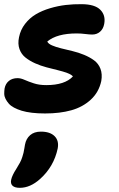

<svg xmlns="http://www.w3.org/2000/svg" viewBox="-32 -548 578 929"><path d="M186 1Q151.4 1 122.6 -2.4Q93.8 -5.9 73 -12.2Q52.2 -18.6 35.9 -27.3Q19.5 -36.1 10.3 -46.9Q1 -57.6 -5.1 -69.6Q-11.2 -81.5 -11.5 -94.2Q-11.7 -106.9 -9.8 -120.1Q-5.4 -143.1 11 -156.5Q27.3 -169.9 53.2 -169.9Q68.4 -169.9 86.9 -161.6Q105.5 -153.3 131.6 -144.8Q157.7 -136.2 191.9 -136.2Q281.7 -136.2 320.8 -178.2Q314 -187 293.9 -194.6Q273.9 -202.1 248.3 -208.3Q222.7 -214.4 193.4 -222.2Q164.1 -230 137.9 -241.7Q111.8 -253.4 91.6 -269.3Q71.3 -285.2 62.3 -310.5Q53.2 -335.9 60.1 -368.2Q67.4 -404.3 89.4 -432.6Q111.3 -460.9 141.4 -478.8Q171.4 -496.6 210 -508.1Q248.5 -519.5 286.1 -523.9Q323.7 -528.3 363.8 -527.8Q427.2 -527.3 453.6 -500.5Q480 -473.6 472.2 -432.1Q467.8 -408.2 452.1 -394.5Q436.5 -380.9 414.1 -380.9Q400.9 -380.9 380.4 -383.5Q359.9 -386.2 338.9 -386.2Q243.7 -386.2 196.8 -347.2Q201.2 -336.4 219.7 -328.4Q238.3 -320.3 263.4 -314.2Q288.6 -308.1 318.1 -301Q347.7 -293.9 374.8 -282.7Q401.9 -271.5 423.1 -256.1Q444.3 -240.7 454.1 -215.1Q463.9 -189.5 458 -155.8Q446.3 -101.6 407.2 -65.7Q368.2 -29.8 313 -14.4Q257.8 1 186 1ZM64 360.8Q39.6 360.8 28.8 350.8Q18.1 340.8 22 321.8Q26.4 300.8 46.9 269Q57.1 252.9 64.5 239Q71.8 225.1 75.9 211.7Q80.1 198.2 81.8 191.2Q83.5 184.1 85.9 169.7Q88.4 155.3 88.9 151.9Q94.2 123 113.8 106Q133.3 88.9 166 88.9Q210.4 88.9 232.4 111.1Q254.4 133.3 247.1 170.9Q228.5 258.3 162.1 317.9Q114.3 360.8 64 360.8Z"/></svg>

Font: Shantell Sans Bouncy
Style: Bold Italic
Weight: 700
Italic angle: -11.31°
Designer: Stephen Nixon, Anya Danilova, Shantell Martin
Foundry: Arrow Type
Version: Version 1.006;[9816181b4]